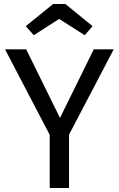

<svg xmlns="http://www.w3.org/2000/svg" viewBox="-20 -934 590 954"><path d="M401 -759 274 -840 148 -759 108 -804 244 -914H305L440 -804ZM545 -689 323 -265V0H227V-264L5 -689H110L278 -348L446 -689Z"/></svg>

Font: Fira Sans
Style: Regular
Weight: 400
Designer: Carrois Corporate & Edenspiekermann AG
Foundry: Carrois Corporate GbR & Edenspiekermann AG
Version: Version 4.106;PS 004.106;hotconv 1.0.70;makeotf.lib2.5.58329